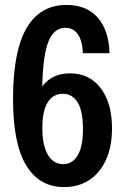

<svg xmlns="http://www.w3.org/2000/svg" viewBox="-20 -750 502 780"><path d="M240 10Q140 10 86.5 -78Q33 -166 33 -347Q33 -476 57 -560.5Q81 -645 129.5 -687.5Q178 -730 250 -730Q331 -730 376.5 -679Q422 -628 425 -534H317Q314 -587 295.5 -612Q277 -637 245 -637Q195 -637 173 -571Q151 -505 151 -354V-328L125 -335Q134 -375 153 -400.5Q172 -426 200 -439Q228 -452 264 -452Q317 -452 355 -425Q393 -398 414 -348Q435 -298 435 -228Q435 -154 410.5 -100.5Q386 -47 342.5 -18.5Q299 10 240 10ZM236 -83Q274 -83 295.5 -118.5Q317 -154 317 -226Q317 -299 295.5 -334Q274 -369 235 -369Q196 -369 174 -334.5Q152 -300 152 -229Q152 -181 162.5 -148.5Q173 -116 192 -99.5Q211 -83 236 -83Z"/></svg>

Font: Instrument Sans Condensed SemiBold
Style: Regular
Weight: 600
Width: 3
Designer: Rodrigo Fuenzalida
Foundry: fragTYPE
Version: Version 1.000;gftools[0.9.28]